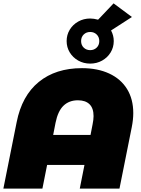

<svg xmlns="http://www.w3.org/2000/svg" viewBox="-24 -1121 836 1141"><path d="M768 -449Q768 -410 759 -365L686 0H450L478 -141H256L228 0H-4L75 -395Q106 -552 206.5 -634Q307 -716 463 -716Q556 -716 625 -684Q694 -652 731 -592Q768 -532 768 -449ZM514 -319 526 -381Q532 -410 532 -431Q532 -478 508 -501.5Q484 -525 439 -525Q387 -525 353.5 -493Q320 -461 306 -391L292 -319ZM636 -940Q652 -910 652 -877Q652 -840 633.5 -809.5Q615 -779 583 -761Q551 -743 512 -743Q473 -743 441 -761Q409 -779 390.5 -809.5Q372 -840 372 -877Q372 -914 390.5 -944.5Q409 -975 441 -993Q473 -1011 512 -1011Q533 -1011 559 -1004L651 -1101L760 -1020ZM566 -877Q566 -901 550.5 -916Q535 -931 512 -931Q489 -931 473.5 -916Q458 -901 458 -877Q458 -853 473.5 -838Q489 -823 512 -823Q535 -823 550.5 -838Q566 -853 566 -877Z"/></svg>

Font: Montserrat Alternates Black
Style: Italic
Weight: 900
Italic angle: -11.3°
Designer: Julieta Ulanovsky
Foundry: Julieta Ulanovsky
Version: Version 7.200